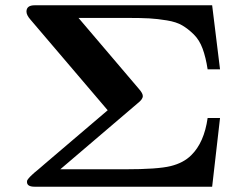

<svg xmlns="http://www.w3.org/2000/svg" viewBox="-20 -706 934 726"><path d="M80.1 -662.1Q80.1 -686 110.8 -686H782.2L812 -443.8H765.1Q758.3 -488.8 746.1 -522Q733.9 -555.2 712.4 -576.2Q690.9 -597.2 668.9 -610.1Q647 -623 611.1 -628.9Q575.2 -634.8 544.7 -636.5Q514.2 -638.2 463.9 -638.2H276.9L505.9 -369.1Q520 -353 520 -342.8Q520 -330.6 501 -315.9L208 -65.9H453.1Q576.2 -65.9 625 -77.9Q673.8 -89.8 703.1 -119.1Q752 -167 765.1 -259.8H812L782.2 0H110.8Q82 0 82 -18.1Q82 -20 82.5 -22.5Q83 -24.9 85 -27.3Q86.9 -29.8 88.9 -32.5Q90.8 -35.2 94.5 -38.6Q98.1 -42 101.6 -45.4Q105 -48.8 111.1 -54Q117.2 -59.1 122.1 -63Q127 -66.9 135 -74Q143.1 -81.1 149.9 -86.9L387.2 -289.1L95.2 -631.8Q80.1 -648.9 80.1 -662.1Z"/></svg>

Font: CMU Serif
Style: Bold
Weight: 700
Version: Version 0.7.0